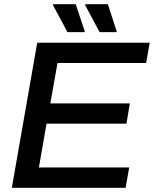

<svg xmlns="http://www.w3.org/2000/svg" viewBox="-20 -888 728 908"><path d="M36 0 156 -686H688L671 -590H252L218 -399H594L578 -303H200L164 -96H591L574 0ZM299 -736 230 -865 232 -868H338L382 -736ZM451 -736 382 -865 384 -868H490L533 -736Z"/></svg>

Font: Archivo SemiBold Medium
Style: Italic
Weight: 500
Italic angle: -10°
Version: Version 2.001